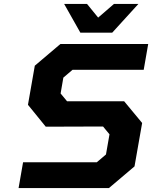

<svg xmlns="http://www.w3.org/2000/svg" viewBox="-20 -962 778 982"><path d="M391 -795 308 -942H425L482 -872L563 -942H688L554 -795ZM75 0 98 -132H475L522 -172L540 -275L507 -315L214 -314L123 -426L158 -626L289 -737H738L715 -605H351L304 -565L290 -484L323 -444H615L707 -333L668 -111L537 0Z"/></svg>

Font: Tomorrow SemiBold
Style: Italic
Weight: 600
Italic angle: -10°
Designer: Tony de Marco, Monica Rizzolli
Foundry: Just in Type
Version: Version 2.002